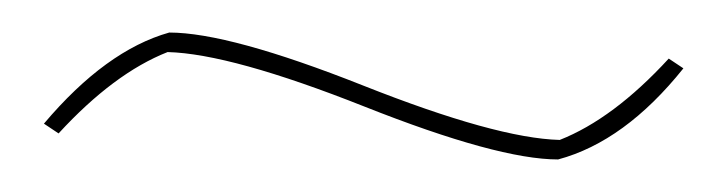

<svg xmlns="http://www.w3.org/2000/svg" viewBox="-20 -313 447 118"><path d="M16 -231 7 -237Q45 -282 84 -293Q121 -293 203 -260.5Q285 -228 324 -227Q357 -240 391 -277L400 -271Q364 -226 323 -215Q286 -215 204 -247.5Q122 -280 83 -281Q50 -268 16 -231Z"/></svg>

Font: Almendra Display
Style: Regular
Weight: 400
Designer: Ana Sanfelippo
Foundry: Ana Sanfelippo
Version: Version 1.004